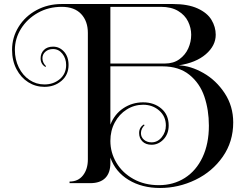

<svg xmlns="http://www.w3.org/2000/svg" viewBox="-20 -816 1210 955"><path d="M1140 -207Q1140 -111 1088 -36.5Q1036 38 952 78.5Q868 119 776 119Q686 119 620 79Q554 39 529 -32V-5Q529 44 503.5 69.5Q478 95 429 95H326V87Q369 87 393 56Q417 25 417 -23V-652Q417 -711 383.5 -746.5Q350 -782 287 -782Q221 -782 168 -752Q115 -722 84.5 -673Q54 -624 54 -568Q54 -520 73.5 -480.5Q93 -441 126.5 -418.5Q160 -396 201 -396Q246 -396 277.5 -422.5Q309 -449 309 -493Q309 -525 290.5 -548.5Q272 -572 244 -572Q221 -572 206 -559Q191 -546 191 -526Q191 -514 196.5 -503.5Q202 -493 209 -487L206 -483Q182 -497 182 -526Q182 -551 198.5 -567.5Q215 -584 244 -584Q276 -584 298.5 -559Q321 -534 321 -493Q321 -444 286 -414Q251 -384 201 -384Q157 -384 120.5 -407Q84 -430 62 -472Q40 -514 40 -568Q40 -630 72.5 -682.5Q105 -735 161.5 -765.5Q218 -796 287 -796H840Q915 -796 963 -774Q1011 -752 1032 -717Q1053 -682 1053 -643Q1053 -589 1004 -546.5Q955 -504 869 -491Q928 -489 991.5 -453Q1055 -417 1097.5 -352.5Q1140 -288 1140 -207ZM529 -782V-500H800Q843 -500 872.5 -521.5Q902 -543 916.5 -575.5Q931 -608 931 -643Q931 -677 915.5 -709Q900 -741 866 -761.5Q832 -782 780 -782ZM1019 -191Q1019 -269 996.5 -335.5Q974 -402 922 -444Q870 -486 788 -486H529V-196Q550 -249 594 -278Q638 -307 692 -307Q746 -307 782.5 -276Q819 -245 819 -192Q819 -150 793.5 -123Q768 -96 734 -96Q705 -96 688.5 -112.5Q672 -129 672 -154Q672 -183 696 -197L699 -193Q692 -187 686.5 -176.5Q681 -166 681 -154Q681 -134 696 -121Q711 -108 734 -108Q764 -108 784.5 -133.5Q805 -159 805 -192Q805 -237 772 -266Q739 -295 692 -295Q648 -295 610.5 -271.5Q573 -248 551 -207Q529 -166 529 -115Q529 -57 559 -6.5Q589 44 644 74.5Q699 105 770 105Q843 105 899.5 69Q956 33 987.5 -34Q1019 -101 1019 -191Z"/></svg>

Font: Myanmar April Display
Style: Regular
Weight: 400
Designer: Khon Soe Zaw Thu
Foundry: Myanmar OS
Version: Version 2.50 April 12, 2019